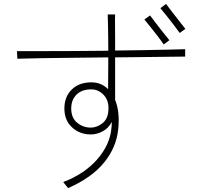

<svg xmlns="http://www.w3.org/2000/svg" viewBox="-20 -895 1040 984"><path d="M929 -643V-605Q894 -605 838 -604Q782 -603 713.5 -602.5Q645 -602 570 -601V-383Q595 -322 586 -234Q577 -140 513.5 -62Q450 16 329 69L304 38Q412 -3 477.5 -77.5Q543 -152 551 -237Q552 -246 552.5 -254.5Q553 -263 553 -270Q536 -238 506.5 -222Q477 -206 445 -206Q389 -206 349.5 -242Q310 -278 310 -339Q310 -399 347.5 -436Q385 -473 448 -473Q499 -473 534 -438L535 -601Q450 -600 364.5 -599Q279 -598 203 -597Q127 -596 69 -594L67 -633Q120 -633 196 -633Q272 -633 359.5 -633.5Q447 -634 535 -635Q535 -662 534.5 -698Q534 -734 533.5 -768Q533 -802 532 -821H570Q569 -802 569.5 -767.5Q570 -733 570 -697Q570 -681 570 -665Q570 -649 570 -636Q645 -637 713.5 -638Q782 -639 838 -640.5Q894 -642 929 -643ZM536 -341Q536 -384 509.5 -410.5Q483 -437 448 -437Q399 -437 372 -410Q345 -383 345 -339Q345 -291 375.5 -266Q406 -241 445 -241Q478 -241 507 -265Q536 -289 536 -341ZM930 -747 901 -726Q890 -742 871 -766.5Q852 -791 833 -815Q814 -839 802 -853L831 -875Q843 -859 861.5 -834.5Q880 -810 899 -786.5Q918 -763 930 -747ZM848 -689 819 -667Q808 -684 789 -708.5Q770 -733 751 -757Q732 -781 720 -795L749 -816Q761 -800 779.5 -775.5Q798 -751 817 -727.5Q836 -704 848 -689Z"/></svg>

Font: Zen Kaku Gothic Antique Light
Style: Regular
Weight: 300
Designer: Yoshimichi Ohira
Foundry: Positype
Version: Version 1.001